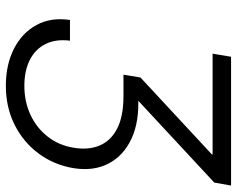

<svg xmlns="http://www.w3.org/2000/svg" viewBox="-94 -674 778 629"><g transform="rotate(90 294.5 -359.0)"><path d="M260.3 10.3Q191.4 10.3 139.4 -16.1Q87.4 -42.5 61.5 -89.8Q35.6 -137.2 44.9 -199.7H112.8Q106.9 -154.3 123.3 -120.6Q139.6 -86.9 175 -68.6Q210.4 -50.3 260.7 -50.3Q312.5 -50.3 355.5 -70.3Q398.4 -90.3 427 -126.7Q455.6 -163.1 463.4 -211.4Q471.7 -260.3 456.1 -297.1Q440.4 -334 400.4 -354.5Q360.4 -375 293.9 -375H224.1L233.4 -430.7L485.4 -664.6L485.8 -667H155.3L165.5 -727.5H587.4L577.6 -672.4L292 -407.2L294.4 -422.9Q376.5 -427.7 433.1 -401.6Q489.7 -375.5 515.4 -325.9Q541 -276.4 530.3 -210.9Q519.5 -147 482.4 -96.9Q445.3 -46.9 388.2 -18.3Q331.1 10.3 260.3 10.3Z"/></g></svg>

Font: Inter 24pt Light
Style: Italic
Weight: 300
Italic angle: -9.3988°
Designer: Rasmus Andersson
Foundry: rsms
Version: Version 4.001;git-66647c0bb